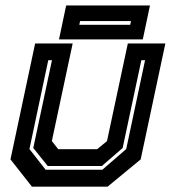

<svg xmlns="http://www.w3.org/2000/svg" viewBox="-20 -704 644 724"><path d="M100.5 0 19.5 -103 112.5 -540H254L175.5 -172L199.5 -141.5H346.5L383.5 -172L462 -540H603.5L510.5 -103L385.5 0ZM152 -64H366L456 -142L527 -477H513L442.5 -146L364 -78H160L105.5 -146L176 -477H162L91 -142ZM202.5 -555.5 229.5 -683.5H545.5L518.5 -555.5ZM279 -610.5H471L474 -624.5H282Z"/></svg>

Font: Tourney
Style: Bold Italic
Weight: 700
Italic angle: -12°
Version: Version 1.015